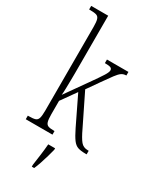

<svg xmlns="http://www.w3.org/2000/svg" viewBox="-244 -827 911 1115"><g transform="rotate(30 211.0 -269.5)"><path d="M14 0V-24H21Q49 -24 63 -28.5Q77 -33 82 -49Q87 -65 87 -100V-661Q87 -695 82 -711Q77 -727 63 -731.5Q49 -736 21 -736H14V-760H128V-373Q128 -355 127.5 -327.5Q127 -300 126.5 -272.5Q126 -245 124 -227L223 -367Q267 -429 282.5 -454Q298 -479 298 -491Q298 -503 287.5 -507.5Q277 -512 249 -512V-536H393V-512Q375 -512 361.5 -503Q348 -494 330.5 -470.5Q313 -447 282 -403L226 -323L327 -117Q351 -66 368.5 -45Q386 -24 416 -24H422V0H415Q383 0 363.5 -6.5Q344 -13 328 -34.5Q312 -56 290 -101L199 -289L128 -189V-99Q128 -65 133 -49Q138 -33 151 -28.5Q164 -24 190 -24H193V0ZM182 208Q187 172 192 136Q197 100 200 61H246V71Q241 92 233 119.5Q225 147 216 174Q207 201 198 221H182Z"/></g></svg>

Font: Noto Serif Tamil ExtraCondensed ExtraLight
Style: Italic
Weight: 200
Width: 2
Italic angle: -12°
Designer: Indian Type Foundry, Tom Grace, and the Monotype Design Team
Foundry: Monotype Imaging Inc.
Version: Version 2.003; ttfautohint (v1.8.4.7-5d5b)